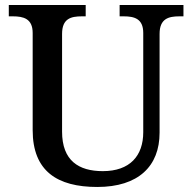

<svg xmlns="http://www.w3.org/2000/svg" viewBox="-20 -734 765 764"><path d="M367 10C531 10 615 -73 615 -206V-599C615 -660 651 -669 694 -669H710V-714H456V-669H472C514 -669 550 -660 550 -603V-208C550 -114 497 -53 389 -53C293 -53 227 -95 227 -210V-599C227 -660 262 -669 306 -669H321V-714H15V-669H31C73 -669 110 -660 110 -603V-216C110 -53 208 10 367 10Z"/></svg>

Font: Noto Serif Telugu Medium
Style: Regular
Weight: 500
Designer: Jelle Bosma - Monotype Design Team
Foundry: Monotype Imaging Inc.
Version: Version 2.005